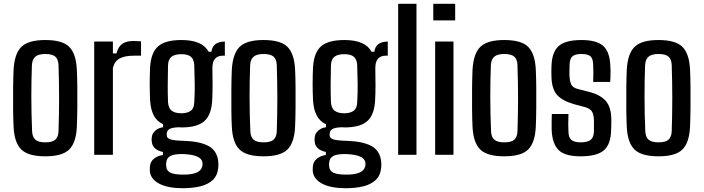

<svg xmlns="http://www.w3.org/2000/svg" viewBox="-20 -820 3727 1017"><path d="M220 8Q130 8 93 -28Q56 -64 52 -148Q50 -184 49.5 -239Q49 -294 49.5 -351.5Q50 -409 52 -452Q57 -537 94 -572.5Q131 -608 220 -608Q311 -608 347 -571.5Q383 -535 387 -452Q389 -412 389.5 -357.5Q390 -303 389.5 -247.5Q389 -192 387 -148Q383 -64 346.5 -28Q310 8 220 8ZM220 -66Q258 -66 273.5 -80.5Q289 -95 290 -125Q293 -215 293 -299.5Q293 -384 290 -475Q289 -506 273 -520Q257 -534 220 -534Q183 -534 166.5 -519Q150 -504 149 -474Q146 -398 146 -307Q146 -216 150 -126Q151 -95 167 -80.5Q183 -66 220 -66Z M479 0V-600H578V-537H597Q606 -573 628 -588Q650 -603 687 -603Q698 -603 708 -602Q718 -601 727 -601V-525H689Q641 -525 614 -510.5Q587 -496 578 -460V0Z M949 177Q871 177 825.5 154Q780 131 774 90Q774 85 773.5 77Q773 69 774 63Q776 36 795.5 20.5Q815 5 843 1V-15Q788 -27 784 -69Q783 -76 783 -81Q783 -86 784 -92Q785 -112 802 -127.5Q819 -143 844 -146V-162Q811 -177 794.5 -208.5Q778 -240 775 -289Q773 -336 773 -377Q773 -418 775 -464Q780 -542 818 -575Q856 -608 941 -608Q1052 -608 1085 -546H1100Q1106 -599 1171 -600V-525H1159Q1134 -525 1119.5 -509.5Q1105 -494 1105 -459Q1106 -407 1106 -367Q1106 -327 1104 -289Q1100 -212 1062.5 -178.5Q1025 -145 941 -145Q937 -145 934 -145.5Q931 -146 929 -146Q891 -145 877 -136Q863 -127 863 -110V-105Q863 -87 885 -81Q907 -75 955 -74Q1041 -71 1085.5 -46Q1130 -21 1136 35Q1137 41 1137 50.5Q1137 60 1136 69Q1132 110 1107 133.5Q1082 157 1041 167Q1000 177 949 177ZM941 -220Q972 -220 990 -233Q1008 -246 1009 -278Q1012 -325 1011.5 -372.5Q1011 -420 1009 -476Q1007 -506 991 -519.5Q975 -533 941 -533Q905 -533 888 -519Q871 -505 870 -474Q869 -418 868.5 -372.5Q868 -327 870 -279Q872 -247 889.5 -233.5Q907 -220 941 -220ZM952 105Q1041 105 1051 62Q1055 50 1051 36Q1042 0 951 -4Q905 -5 884 5.5Q863 16 861 39Q858 50 861 64Q863 86 884.5 95.5Q906 105 952 105Z M1376 8Q1286 8 1249 -28Q1212 -64 1208 -148Q1206 -184 1205.5 -239Q1205 -294 1205.5 -351.5Q1206 -409 1208 -452Q1213 -537 1250 -572.5Q1287 -608 1376 -608Q1467 -608 1503 -571.5Q1539 -535 1543 -452Q1545 -412 1545.5 -357.5Q1546 -303 1545.5 -247.5Q1545 -192 1543 -148Q1539 -64 1502.5 -28Q1466 8 1376 8ZM1376 -66Q1414 -66 1429.5 -80.5Q1445 -95 1446 -125Q1449 -215 1449 -299.5Q1449 -384 1446 -475Q1445 -506 1429 -520Q1413 -534 1376 -534Q1339 -534 1322.5 -519Q1306 -504 1305 -474Q1302 -398 1302 -307Q1302 -216 1306 -126Q1307 -95 1323 -80.5Q1339 -66 1376 -66Z M1812 177Q1734 177 1688.5 154Q1643 131 1637 90Q1637 85 1636.5 77Q1636 69 1637 63Q1639 36 1658.5 20.5Q1678 5 1706 1V-15Q1651 -27 1647 -69Q1646 -76 1646 -81Q1646 -86 1647 -92Q1648 -112 1665 -127.5Q1682 -143 1707 -146V-162Q1674 -177 1657.5 -208.5Q1641 -240 1638 -289Q1636 -336 1636 -377Q1636 -418 1638 -464Q1643 -542 1681 -575Q1719 -608 1804 -608Q1915 -608 1948 -546H1963Q1969 -599 2034 -600V-525H2022Q1997 -525 1982.5 -509.5Q1968 -494 1968 -459Q1969 -407 1969 -367Q1969 -327 1967 -289Q1963 -212 1925.5 -178.5Q1888 -145 1804 -145Q1800 -145 1797 -145.5Q1794 -146 1792 -146Q1754 -145 1740 -136Q1726 -127 1726 -110V-105Q1726 -87 1748 -81Q1770 -75 1818 -74Q1904 -71 1948.5 -46Q1993 -21 1999 35Q2000 41 2000 50.5Q2000 60 1999 69Q1995 110 1970 133.5Q1945 157 1904 167Q1863 177 1812 177ZM1804 -220Q1835 -220 1853 -233Q1871 -246 1872 -278Q1875 -325 1874.5 -372.5Q1874 -420 1872 -476Q1870 -506 1854 -519.5Q1838 -533 1804 -533Q1768 -533 1751 -519Q1734 -505 1733 -474Q1732 -418 1731.5 -372.5Q1731 -327 1733 -279Q1735 -247 1752.5 -233.5Q1770 -220 1804 -220ZM1815 105Q1904 105 1914 62Q1918 50 1914 36Q1905 0 1814 -4Q1768 -5 1747 5.5Q1726 16 1724 39Q1721 50 1724 64Q1726 86 1747.5 95.5Q1769 105 1815 105Z M2089 0V-800H2186V0Z M2275 -712V-800H2391V-712ZM2285 0V-600H2382V0Z M2651 8Q2561 8 2524 -28Q2487 -64 2483 -148Q2481 -184 2480.5 -239Q2480 -294 2480.5 -351.5Q2481 -409 2483 -452Q2488 -537 2525 -572.5Q2562 -608 2651 -608Q2742 -608 2778 -571.5Q2814 -535 2818 -452Q2820 -412 2820.5 -357.5Q2821 -303 2820.5 -247.5Q2820 -192 2818 -148Q2814 -64 2777.5 -28Q2741 8 2651 8ZM2651 -66Q2689 -66 2704.5 -80.5Q2720 -95 2721 -125Q2724 -215 2724 -299.5Q2724 -384 2721 -475Q2720 -506 2704 -520Q2688 -534 2651 -534Q2614 -534 2597.5 -519Q2581 -504 2580 -474Q2577 -398 2577 -307Q2577 -216 2581 -126Q2582 -95 2598 -80.5Q2614 -66 2651 -66Z M3055 8Q2973 8 2939 -25Q2905 -58 2902 -134Q2902 -157 2902 -177.5Q2902 -198 2903 -216H2991Q2990 -184 2990 -162Q2990 -140 2991 -124Q2991 -92 3006.5 -79Q3022 -66 3055 -66Q3092 -66 3108.5 -79Q3125 -92 3126 -124Q3126 -156 3126 -183Q3125 -213 3116 -228.5Q3107 -244 3081 -252L3021 -268Q2958 -286 2930 -318Q2902 -350 2901 -416Q2900 -443 2901 -464Q2902 -541 2937.5 -574.5Q2973 -608 3060 -608Q3142 -608 3176.5 -575.5Q3211 -543 3213 -467Q3214 -459 3214 -443.5Q3214 -428 3213.5 -412Q3213 -396 3212 -386H3122Q3123 -408 3123 -435Q3123 -462 3122 -478Q3121 -509 3108 -521.5Q3095 -534 3060 -534Q3026 -534 3012 -521.5Q2998 -509 2997 -478Q2997 -470 2996.5 -457Q2996 -444 2996 -426Q2997 -394 3005 -374.5Q3013 -355 3043 -348L3098 -334Q3159 -319 3188.5 -285.5Q3218 -252 3218 -187Q3218 -171 3218 -159Q3218 -147 3217 -132Q3216 -57 3179.5 -24.5Q3143 8 3055 8Z M3468 8Q3378 8 3341 -28Q3304 -64 3300 -148Q3298 -184 3297.5 -239Q3297 -294 3297.5 -351.5Q3298 -409 3300 -452Q3305 -537 3342 -572.5Q3379 -608 3468 -608Q3559 -608 3595 -571.5Q3631 -535 3635 -452Q3637 -412 3637.5 -357.5Q3638 -303 3637.5 -247.5Q3637 -192 3635 -148Q3631 -64 3594.5 -28Q3558 8 3468 8ZM3468 -66Q3506 -66 3521.5 -80.5Q3537 -95 3538 -125Q3541 -215 3541 -299.5Q3541 -384 3538 -475Q3537 -506 3521 -520Q3505 -534 3468 -534Q3431 -534 3414.5 -519Q3398 -504 3397 -474Q3394 -398 3394 -307Q3394 -216 3398 -126Q3399 -95 3415 -80.5Q3431 -66 3468 -66Z"/></svg>

Font: Big Shoulders Text SemiBold
Style: Regular
Weight: 600
Designer: Patric King
Foundry: XO Type Co
Version: Version 1.000; ttfautohint (v1.8.2)